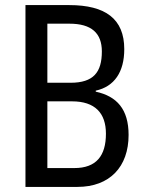

<svg xmlns="http://www.w3.org/2000/svg" viewBox="-20 -734 569 754"><path d="M252 -714H80V0H284C411 0 485 -79 485 -204C485 -305 439 -356 356 -374V-378C429 -394 468 -451 468 -541C468 -660 394 -714 252 -714ZM257 -409H166V-641H253C339 -641 380 -604 380 -532C380 -450 347 -409 257 -409ZM166 -336H263C353 -336 396 -290 396 -209C396 -122 358 -74 272 -74H166Z"/></svg>

Font: Noto Sans Lao Looped Condensed
Style: Regular
Weight: 400
Width: 3
Designer: Mark Frömberg, Ben Mitchell
Foundry: The Fontpad Ltd
Version: Version 1.003